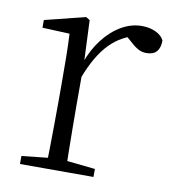

<svg xmlns="http://www.w3.org/2000/svg" viewBox="-65 -580 576 638"><g transform="rotate(10 223.0 -261.0)"><path d="M44 0V-27L155 -39H178L292 -27V0ZM131 0Q132 -24 132.5 -64.5Q133 -105 133.5 -149Q134 -193 134 -226V-281Q134 -333 133.5 -375.5Q133 -418 131 -455L39 -459V-485L176 -519L189 -511L195 -371V-370V-226Q195 -193 195.5 -149Q196 -105 196.5 -64.5Q197 -24 198 0ZM194 -318 177 -367H191Q207 -413 234 -448Q261 -483 294.5 -502.5Q328 -522 364 -522Q391 -522 411.5 -512Q432 -502 439 -486Q439 -462 428 -449Q417 -436 393 -436Q377 -436 363.5 -444Q350 -452 333 -468L310 -488H359Q303 -477 263 -436Q223 -395 194 -318Z"/></g></svg>

Font: Noto Serif TC ExtraLight ExtraLight
Style: Regular
Weight: 250
Version: Version 2.003-H1;hotconv 1.1.1;makeotfexe 2.6.0